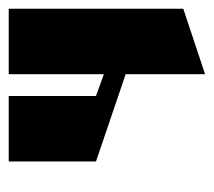

<svg xmlns="http://www.w3.org/2000/svg" viewBox="-45 -495 490 440"><g transform="rotate(-90 200.0 -275.0)"><path d="M50 -500H200V-300L250 -282V-500H400V-100L250 -50V-232L50 -300Z"/></g></svg>

Font: SOV_Meka
Style: Book
Weight: 400
Version: Version 1.00